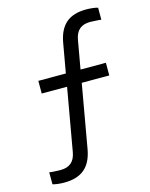

<svg xmlns="http://www.w3.org/2000/svg" viewBox="-127 -755 802 1024"><g transform="rotate(-15 274.5 -243.0)"><path d="M100 188Q82 188 64 186Q46 184 35 180V114Q44 116 65 117Q86 118 98 118Q171 118 184 44L245 -302H105V-372H257L286 -536Q299 -607 339 -640.5Q379 -674 449 -674Q467 -674 485 -672Q503 -670 514 -666V-600Q510 -601 502 -601.5Q494 -602 485 -602.5Q476 -603 467 -603.5Q458 -604 452 -604Q379 -604 366 -530L338 -372H478V-302H326L264 50Q251 121 210.5 154.5Q170 188 100 188Z"/></g></svg>

Font: Gantari
Style: Regular
Weight: 400
Designer: Anugrah Pasau
Foundry: Lafontype
Version: Version 1.000; ttfautohint (v1.8.4)